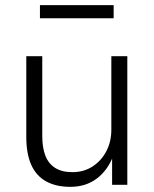

<svg xmlns="http://www.w3.org/2000/svg" viewBox="-20 -717 597 745"><path d="M253 8Q197 8 158.5 -13.5Q120 -35 101 -78Q82 -121 82 -186V-499H144V-189Q144 -144 156 -113Q168 -82 194 -65.5Q220 -49 261 -49Q305 -49 339 -71Q373 -93 392.5 -130Q412 -167 412 -214V-499H474V0H415V-116H421Q399 -57 356 -24.5Q313 8 253 8ZM135 -646V-697H421V-646Z"/></svg>

Font: Nunitoga
Style: Light
Weight: 300
Designer: Vernon Adams
Foundry: Vernon Adams
Version: Version 1.0